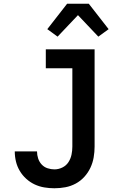

<svg xmlns="http://www.w3.org/2000/svg" viewBox="-20 -999 640 1027"><path d="M271 8Q244 8 217 3.5Q190 -1 165.5 -12.5Q141 -24 120.5 -42.5Q100 -61 86 -84.5Q72 -108 65.5 -134.5Q59 -161 59 -189H178Q178 -170 184 -151.5Q190 -133 203 -119Q216 -105 234.5 -99Q253 -93 271 -93Q293 -93 313.5 -103Q334 -113 346 -131.5Q358 -150 362.5 -171.5Q367 -193 367 -215V-634H225V-735H486V-215Q486 -186 481 -157Q476 -128 463.5 -101.5Q451 -75 431 -53Q411 -31 385 -17Q359 -3 330 2.5Q301 8 271 8ZM288 -803 233 -843 339 -979H455L561 -843L506 -803L397 -918Z"/></svg>

Font: Iosevka Fixed Extended
Style: Bold
Weight: 700
Width: 7
Monospace: yes
Designer: Belleve Invis
Foundry: Belleve Invis
Version: Version 24.1.1; ttfautohint (v1.8.4)